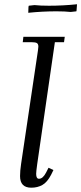

<svg xmlns="http://www.w3.org/2000/svg" viewBox="-20 -875 382 902"><path d="M74.2 -47.9Q74.2 -71.8 79.1 -105L158.2 -637.2Q160.2 -650.9 160.2 -655.8Q160.2 -668.5 153.3 -672.6Q146.5 -676.8 127.9 -676.8H86.9L89.8 -702.1H284.2L280.8 -676.8H237.8L154.8 -104Q149.9 -68.8 149.9 -58.1Q149.9 -35.2 163.1 -35.2Q181.6 -35.2 196.8 -64.9L208 -86.9L231 -76.2L220.2 -54.2Q202.1 -19 179.2 -6.1Q156.2 6.8 127 6.8Q74.2 6.8 74.2 -47.9ZM112.8 -814.9 113.8 -842.8 115.2 -848.1 142.1 -851.1Q168.9 -848.1 210 -848.1Q275.4 -848.1 341.8 -855L339.8 -827.1L338.9 -821.8L312 -818.8Q285.2 -821.8 245.1 -821.8Q179.7 -821.8 112.8 -814.9Z"/></svg>

Font: Dihjauti S
Style: Italic
Weight: 400
Italic angle: -9°
Designer: T. Christopher White
Version: Version 3.0.0